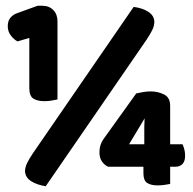

<svg xmlns="http://www.w3.org/2000/svg" viewBox="-20 -641 670 668"><path d="M82 -335V-509L41 -497Q29 -503 18 -517Q7 -531 7 -550Q7 -568 16 -579Q25 -590 39 -595L111 -621H127Q151 -621 165.5 -606Q180 -591 180 -567V-295Q174 -294 161.5 -291.5Q149 -289 135 -289Q110 -289 96 -298Q82 -307 82 -335ZM572 -273V-139H615Q618 -133 621 -122.5Q624 -112 624 -100Q624 -79 614.5 -70Q605 -61 591 -61H356Q343 -67 334.5 -79.5Q326 -92 326 -111Q326 -125 329.5 -136Q333 -147 340 -157L454 -316Q464 -318 477 -320.5Q490 -323 505 -323Q529 -323 550.5 -312.5Q572 -302 572 -273ZM482 -139V-176Q482 -184 482 -198.5Q482 -213 483 -229L429 -139ZM479 -39V-105H572V-1Q566 0 554 2Q542 4 529 4Q505 4 492 -4.5Q479 -13 479 -39ZM94 -107 445 -617Q476 -613 496 -600Q516 -587 517 -566Q517 -551 509.5 -536Q502 -521 490 -503L139 7Q108 2 88.5 -10.5Q69 -23 67 -44Q67 -59 74.5 -74Q82 -89 94 -107Z"/></svg>

Font: Baloo Tamma 2 ExtraBold
Style: Regular
Weight: 800
Designer: Divya Kowshik, Shuchita Grover and Ek Type
Foundry: Ek Type
Version: Version 1.700